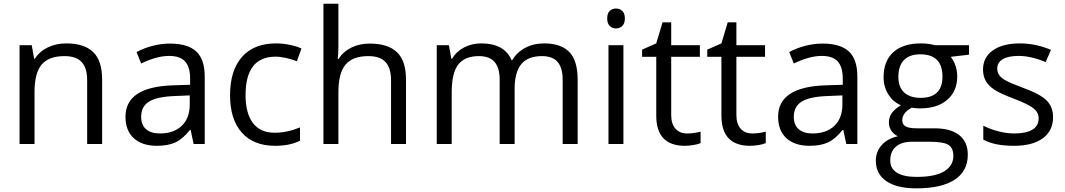

<svg xmlns="http://www.w3.org/2000/svg" viewBox="-20 -780 5770 1040"><path d="M452.1 0V-346.2Q452.1 -411.6 422.4 -443.8Q392.6 -476.1 329.1 -476.1Q245.1 -476.1 206.1 -430.7Q167 -385.3 167 -280.8V0H85.9V-535.2H151.9L165 -461.9H168.9Q193.8 -501.5 238.8 -523.2Q283.7 -544.9 338.9 -544.9Q435.5 -544.9 484.4 -498.3Q533.2 -451.7 533.2 -349.1V0Z M1028.8 0 1012.7 -76.2H1008.8Q968.8 -25.9 929 -8.1Q889.2 9.8 829.6 9.8Q750 9.8 704.8 -31.2Q659.7 -72.3 659.7 -147.9Q659.7 -310.1 918.9 -317.9L1009.8 -320.8V-354Q1009.8 -417 982.7 -447Q955.6 -477.1 896 -477.1Q829.1 -477.1 744.6 -436L719.7 -498Q759.3 -519.5 806.4 -531.7Q853.5 -543.9 900.9 -543.9Q996.6 -543.9 1042.7 -501.5Q1088.9 -459 1088.9 -365.2V0ZM845.7 -57.1Q921.4 -57.1 964.6 -98.6Q1007.8 -140.1 1007.8 -214.8V-263.2L926.8 -259.8Q830.1 -256.3 787.4 -229.7Q744.6 -203.1 744.6 -147Q744.6 -103 771.2 -80.1Q797.9 -57.1 845.7 -57.1Z M1469.7 9.8Q1353.5 9.8 1289.8 -61.8Q1226.1 -133.3 1226.1 -264.2Q1226.1 -398.4 1290.8 -471.7Q1355.5 -544.9 1475.1 -544.9Q1513.7 -544.9 1552.2 -536.6Q1590.8 -528.3 1612.8 -517.1L1587.9 -448.2Q1561 -459 1529.3 -466.1Q1497.6 -473.1 1473.1 -473.1Q1310.1 -473.1 1310.1 -265.1Q1310.1 -166.5 1349.9 -113.8Q1389.6 -61 1467.8 -61Q1534.7 -61 1605 -89.8V-18.1Q1551.3 9.8 1469.7 9.8Z M2098.1 0V-346.2Q2098.1 -411.6 2068.4 -443.8Q2038.6 -476.1 1975.1 -476.1Q1890.6 -476.1 1851.8 -430.2Q1813 -384.3 1813 -279.8V0H1731.9V-759.8H1813V-529.8Q1813 -488.3 1809.1 -460.9H1814Q1837.9 -499.5 1882.1 -521.7Q1926.3 -543.9 1982.9 -543.9Q2081.1 -543.9 2130.1 -497.3Q2179.2 -450.7 2179.2 -349.1V0Z M3027.8 0V-348.1Q3027.8 -412.1 3000.5 -444.1Q2973.1 -476.1 2915.5 -476.1Q2839.8 -476.1 2803.7 -432.6Q2767.6 -389.2 2767.6 -298.8V0H2686.5V-348.1Q2686.5 -412.1 2659.2 -444.1Q2631.8 -476.1 2573.7 -476.1Q2497.6 -476.1 2462.2 -430.4Q2426.8 -384.8 2426.8 -280.8V0H2345.7V-535.2H2411.6L2424.8 -461.9H2428.7Q2451.7 -501 2493.4 -522.9Q2535.2 -544.9 2586.9 -544.9Q2712.4 -544.9 2751 -454.1H2754.9Q2778.8 -496.1 2824.2 -520.5Q2869.6 -544.9 2927.7 -544.9Q3018.6 -544.9 3063.7 -498.3Q3108.9 -451.7 3108.9 -349.1V0Z M3356.9 0H3275.9V-535.2H3356.9ZM3269 -680.2Q3269 -708 3282.7 -720.9Q3296.4 -733.9 3316.9 -733.9Q3336.4 -733.9 3350.6 -720.7Q3364.7 -707.5 3364.7 -680.2Q3364.7 -652.8 3350.6 -639.4Q3336.4 -626 3316.9 -626Q3296.4 -626 3282.7 -639.4Q3269 -652.8 3269 -680.2Z M3701.7 -57.1Q3723.1 -57.1 3743.2 -60.3Q3763.2 -63.5 3774.9 -66.9V-4.9Q3761.7 1.5 3736.1 5.6Q3710.4 9.8 3689.9 9.8Q3534.7 9.8 3534.7 -153.8V-472.2H3458V-511.2L3534.7 -544.9L3568.8 -659.2H3615.7V-535.2H3771V-472.2H3615.7V-157.2Q3615.7 -108.9 3638.7 -83Q3661.6 -57.1 3701.7 -57.1Z M4054.7 -57.1Q4076.2 -57.1 4096.2 -60.3Q4116.2 -63.5 4127.9 -66.9V-4.9Q4114.7 1.5 4089.1 5.6Q4063.5 9.8 4043 9.8Q3887.7 9.8 3887.7 -153.8V-472.2H3811V-511.2L3887.7 -544.9L3921.9 -659.2H3968.8V-535.2H4124V-472.2H3968.8V-157.2Q3968.8 -108.9 3991.7 -83Q4014.6 -57.1 4054.7 -57.1Z M4564 0 4547.9 -76.2H4543.9Q4503.9 -25.9 4464.1 -8.1Q4424.3 9.8 4364.7 9.8Q4285.2 9.8 4240 -31.2Q4194.8 -72.3 4194.8 -147.9Q4194.8 -310.1 4454.1 -317.9L4544.9 -320.8V-354Q4544.9 -417 4517.8 -447Q4490.7 -477.1 4431.2 -477.1Q4364.3 -477.1 4279.8 -436L4254.9 -498Q4294.4 -519.5 4341.6 -531.7Q4388.7 -543.9 4436 -543.9Q4531.7 -543.9 4577.9 -501.5Q4624 -459 4624 -365.2V0ZM4380.9 -57.1Q4456.5 -57.1 4499.8 -98.6Q4543 -140.1 4543 -214.8V-263.2L4461.9 -259.8Q4365.2 -256.3 4322.5 -229.7Q4279.8 -203.1 4279.8 -147Q4279.8 -103 4306.4 -80.1Q4333 -57.1 4380.9 -57.1Z M5229 -535.2V-483.9L5129.9 -472.2Q5143.6 -455.1 5154.3 -427.5Q5165 -399.9 5165 -365.2Q5165 -286.6 5111.3 -239.7Q5057.6 -192.9 4963.9 -192.9Q4939.9 -192.9 4918.9 -196.8Q4867.2 -169.4 4867.2 -127.9Q4867.2 -106 4885.3 -95.5Q4903.3 -85 4947.3 -85H5042Q5128.9 -85 5175.5 -48.3Q5222.2 -11.7 5222.2 58.1Q5222.2 147 5150.9 193.6Q5079.6 240.2 4942.9 240.2Q4837.9 240.2 4781 201.2Q4724.1 162.1 4724.1 90.8Q4724.1 42 4755.4 6.3Q4786.6 -29.3 4843.3 -42Q4822.8 -51.3 4808.8 -70.8Q4794.9 -90.3 4794.9 -116.2Q4794.9 -145.5 4810.5 -167.5Q4826.2 -189.5 4859.9 -210Q4818.4 -227.1 4792.2 -268.1Q4766.1 -309.1 4766.1 -361.8Q4766.1 -449.7 4818.8 -497.3Q4871.6 -544.9 4968.3 -544.9Q5010.3 -544.9 5043.9 -535.2ZM4802.2 89.8Q4802.2 133.3 4838.9 155.8Q4875.5 178.2 4943.8 178.2Q5045.9 178.2 5095 147.7Q5144 117.2 5144 64.9Q5144 21.5 5117.2 4.6Q5090.3 -12.2 5016.1 -12.2H4918.9Q4863.8 -12.2 4833 14.2Q4802.2 40.5 4802.2 89.8ZM4846.2 -363.8Q4846.2 -307.6 4877.9 -278.8Q4909.7 -250 4966.3 -250Q5085 -250 5085 -365.2Q5085 -485.8 4964.8 -485.8Q4907.7 -485.8 4877 -455.1Q4846.2 -424.3 4846.2 -363.8Z M5684.1 -146Q5684.1 -71.3 5628.4 -30.8Q5572.8 9.8 5472.2 9.8Q5365.7 9.8 5306.2 -23.9V-99.1Q5344.7 -79.6 5388.9 -68.4Q5433.1 -57.1 5474.1 -57.1Q5537.6 -57.1 5571.8 -77.4Q5606 -97.7 5606 -139.2Q5606 -170.4 5578.9 -192.6Q5551.8 -214.8 5473.1 -245.1Q5398.4 -272.9 5366.9 -293.7Q5335.4 -314.5 5320.1 -340.8Q5304.7 -367.2 5304.7 -403.8Q5304.7 -469.2 5357.9 -507.1Q5411.1 -544.9 5503.9 -544.9Q5590.3 -544.9 5672.9 -509.8L5644 -443.8Q5563.5 -477.1 5498 -477.1Q5440.4 -477.1 5411.1 -459Q5381.8 -440.9 5381.8 -409.2Q5381.8 -387.7 5392.8 -372.6Q5403.8 -357.4 5428.2 -343.8Q5452.6 -330.1 5522 -304.2Q5617.2 -269.5 5650.6 -234.4Q5684.1 -199.2 5684.1 -146Z"/></svg>

Font: f02034202
Style: Regular
Weight: 400
Foundry: Ascender Corporation
Version: Version 1.10